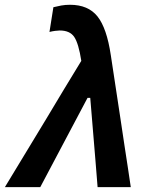

<svg xmlns="http://www.w3.org/2000/svg" viewBox="-52 -764 624 784"><path d="M-32 0Q9 -67.5 53 -140.2Q97 -213 138 -280.5Q171.5 -336.5 208.2 -397.5Q245 -458.5 280 -515.5Q269 -586.5 251.2 -613Q233.5 -639.5 192 -639.5Q185 -639.5 173.2 -638Q161.5 -636.5 150 -633.5L166 -734.5Q181.5 -738.5 198 -741.5Q214.5 -744.5 234 -744.5Q308 -744.5 346 -697Q384 -649.5 400.5 -538.5L440 -278.5Q449.5 -213.5 456.8 -166.5Q464 -119.5 470 -80.5Q476 -41.5 482 0H346.5Q342 -55 337.5 -111.8Q333 -168.5 328.5 -220L316.5 -364.5H305.5L229.5 -221Q199.5 -164.5 170.2 -109Q141 -53.5 112.5 0Z"/></svg>

Font: Commissioner SemiBold
Style: Italic
Weight: 600
Italic angle: -12°
Designer: Kostas Bartsokas
Foundry: Kostas Bartsokas
Version: Version 1.000; ttfautohint (v1.8.3)